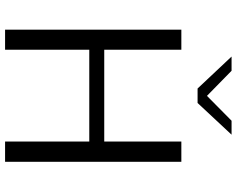

<svg xmlns="http://www.w3.org/2000/svg" viewBox="-108 -825 933 757"><g transform="rotate(90 358.5 -446.5)"><path d="M203 -893H259L358 -796L456 -893H511L386 -759H329ZM97 0V-695H176V-391H538V-695H618V0H538V-332H176V0Z"/></g></svg>

Font: Coval
Style: ExtraLight
Weight: 250
Foundry: Context Ltd
Version: Version 001.000